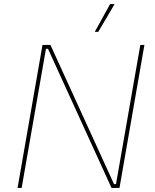

<svg xmlns="http://www.w3.org/2000/svg" viewBox="-20 -920 761 940"><path d="M188 -700H227L538 -19H548L667 -700H687L565 0H526L215 -681H205L86 0H66ZM461 -764H444L519 -900H541Z"/></svg>

Font: Fixel Italic Variable Display Thin
Style: Italic
Weight: 100
Italic angle: -10°
Designer: AlfaBravo + MacPaw
Foundry: Kyrylo Tkachov, Marchela Mozhyna, Serhii Makarenko, Maria Weinstein, Zakhar Kryvoshyya
Version: Version 1.210;Glyphs 3.2 (3217)